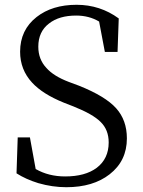

<svg xmlns="http://www.w3.org/2000/svg" viewBox="-20 -766 597 802"><path d="M257 16Q199 16 140 -1Q88 -17 49 -42L54 -192H105L129 -60Q183 -29 252 -29Q336 -29 384 -65Q434 -103 434 -171Q434 -224 400 -257Q368 -289 288 -321L247 -337Q158 -373 114 -421Q64 -475 64 -550Q64 -641 133 -695Q198 -746 300 -746Q398 -746 476 -689L471 -549H418L394 -676Q352 -701 298 -701Q227 -701 185 -668Q140 -634 140 -571Q140 -518 174 -482Q204 -448 267 -424L310 -408Q420 -364 465 -314Q510 -264 510 -188Q510 -94 438 -38Q369 16 257 16Z"/></svg>

Font: GenRyuMin TW R
Style: Regular
Weight: 400
Version: Version 1.501;PS 1;hotconv 16.6.51;makeotf.lib2.5.65220